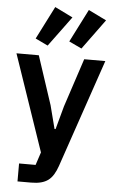

<svg xmlns="http://www.w3.org/2000/svg" viewBox="-64 -845 653 1087"><g transform="rotate(5 262.0 -301.0)"><path d="M394 -522H514L304 93C291 130 275 158 252 175C229 192 198 200 155 200H78V98H172L196 25L9 -522H136L227 -246L261 -114H267L303 -246ZM181 -581 110 -615 205 -802 307 -752ZM373 -581 301 -615 396 -802 498 -752Z"/></g></svg>

Font: Plexus Sans SemiBold
Style: Regular
Weight: 600
Version: Version 2.001;PS 002.001;hotconv 1.0.70;makeotf.lib2.5.58329